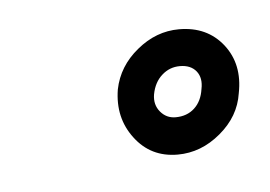

<svg xmlns="http://www.w3.org/2000/svg" viewBox="-26 -726 235 167"><g transform="rotate(-5 91.5 -643.0)"><path d="M124 -588.5Q144.5 -588.5 161.5 -602.8Q178.5 -617 181.5 -637Q186.5 -662 172.8 -679.5Q159 -697 134.5 -697Q114.5 -697 97.8 -683.2Q81 -669.5 77 -649.5Q73 -625 86.8 -606.8Q100.5 -588.5 124 -588.5ZM125 -621Q117 -621 111.8 -627.2Q106.5 -633.5 108 -642.5Q110 -653 116.8 -659Q123.5 -665 132.5 -665Q142 -665 146.8 -659Q151.5 -653 149.5 -643.5Q148 -633 141.5 -627Q135 -621 125 -621Z"/></g></svg>

Font: Anybody SemiExpanded
Style: Italic
Weight: 400
Width: 6
Italic angle: -10°
Version: Version 1.113;gftools[0.9.25]